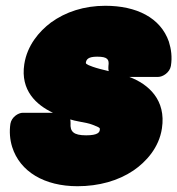

<svg xmlns="http://www.w3.org/2000/svg" viewBox="-20 -596 613 664"><path d="M356 -350C335 -355 315 -360 301 -365C275 -374 277 -377 277 -380C279 -390 284 -400 316 -400C353 -400 358 -390 355 -368C355 -367 354 -356 356 -350ZM223 -183C233 -180 241 -178 252 -176C274 -172 289 -169 299 -165C328 -154 326 -153 325 -146C324 -139 319 -128 278 -128C234 -128 222 -141 224 -170C224 -172 224 -179 223 -183ZM163 -206H59C43 -206 20 -191 16 -168C12 -141 14 -114 22 -88C49 -2 134 48 248 48C322 48 389 29 441 -6C485 -36 530 -85 540 -152C555 -250 494 -305 427 -330H527C543 -330 567 -345 571 -368C576 -399 572 -426 564 -452C535 -535 452 -576 344 -576C271 -576 207 -555 156 -518C115 -487 74 -439 64 -374C50 -283 106 -233 163 -206Z"/></svg>

Font: Asimov Print
Style: EIt
Weight: 500
Designer: Google
Version: Version 2.000980; 2014